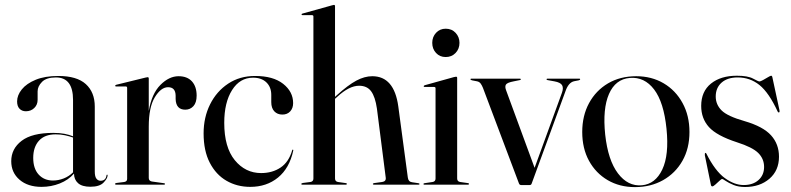

<svg xmlns="http://www.w3.org/2000/svg" viewBox="-20 -756 3240 786"><path d="M26 -96Q26 -147 68.5 -179.5Q111 -212 198 -212Q224.5 -212 244 -208.2Q263.5 -204.5 279 -198V-347Q279 -439 209 -439Q170 -439 152 -420.8Q134 -402.5 134 -382V-347.5Q134 -327 120.2 -313.8Q106.5 -300.5 86 -300.5Q70 -300.5 60 -310.8Q50 -321 50 -341Q50 -366 69.2 -390Q88.5 -414 126.2 -429.5Q164 -445 219 -445Q294.5 -445 331.2 -411.8Q368 -378.5 368 -319.5V-54Q368 -33 374.8 -24.5Q381.5 -16 391.5 -16Q413 -16 416 -38Q416.5 -41 418.5 -41Q420.5 -41 420.5 -38Q420.5 -26 404.2 -8.8Q388 8.5 350 8.5Q316 8.5 299.5 -6.2Q283 -21 283 -45.5Q260 -19 224.8 -5Q189.5 9 150 9Q94 9 60 -20.2Q26 -49.5 26 -96ZM116 -109.5Q116 -66 138.2 -41.5Q160.5 -17 197 -17Q219 -17 240.8 -25.5Q262.5 -34 279 -50.5V-193Q263.5 -198.5 246 -202.2Q228.5 -206 208 -206Q163 -206 139.5 -180Q116 -154 116 -109.5Z M589 -434.5V-301.5Q601 -372.5 636.5 -408.2Q672 -444 711 -444Q746.5 -444 765.8 -422.8Q785 -401.5 785 -364.5Q785 -336 771.8 -321.5Q758.5 -307 738.5 -307Q700.5 -307 699 -350.5V-364.5Q698.5 -399 668 -399Q639 -399 614 -358.2Q589 -317.5 589 -237.5V-27.5Q589 -15.5 601.5 -13L651 -6Q655.5 -5.5 655.5 -3Q655.5 0 651 0H455.5Q451 0 451 -3Q451 -6 457 -7L488.5 -11Q500.5 -13 500.5 -23.5V-396Q500.5 -402 495 -402H455Q451.5 -402 451.5 -405Q451.5 -407.5 456 -409L576 -438.5Q582 -440 584.5 -440Q589 -440 589 -434.5Z M1180 -334Q1180 -313 1168 -300Q1156 -287 1136 -287Q1115.5 -287 1103 -300.2Q1090.5 -313.5 1090.5 -338V-367.5Q1090.5 -399.5 1070.5 -418.8Q1050.5 -438 1016 -438Q962 -438 930 -387.2Q898 -336.5 898 -253Q898 -153 941.2 -100.2Q984.5 -47.5 1049 -47.5Q1095 -47.5 1128.8 -70.2Q1162.5 -93 1176 -140.5Q1176.5 -143.5 1179 -143.5Q1181.5 -143 1180.5 -139.5Q1165 -67.5 1118.2 -29.2Q1071.5 9 1004.5 9Q950.5 9 907.2 -16Q864 -41 838.8 -89.8Q813.5 -138.5 813.5 -210Q813.5 -275.5 840 -328.8Q866.5 -382 914 -413.5Q961.5 -445 1024 -445Q1098.5 -445 1139.2 -412.8Q1180 -380.5 1180 -334Z M1351.5 -730.5V-359.5L1357.5 -365Q1405 -408 1438.8 -426Q1472.5 -444 1504 -444Q1593.5 -444 1610.5 -320.5L1649.5 -29.5Q1651.5 -12 1666.5 -10L1693 -6Q1697.5 -5 1697.5 -3Q1697.5 0 1693.5 0H1511Q1506.5 0 1506.5 -3Q1506.5 -5.5 1512 -6.5L1544.5 -11Q1561.5 -13.5 1559 -29.5L1523 -311.5Q1516 -360 1499.2 -382.5Q1482.5 -405 1450 -405Q1409.5 -405 1361 -360L1351.5 -351.5V-25.5Q1351.5 -13 1363.5 -11L1395 -6.5Q1400 -6 1400 -3Q1400 0 1396 0H1216.5Q1213.5 0 1213.5 -3Q1213.5 -5.5 1220 -7L1251 -11Q1263 -13 1263 -25V-688.5Q1263 -694 1257 -694H1218Q1214.5 -694 1214.5 -697Q1214.5 -699.5 1218.5 -700.5L1338.5 -734Q1344.5 -736 1347 -736Q1351.5 -736 1351.5 -730.5Z M1804.5 -522.5Q1780.5 -522.5 1765 -539.2Q1749.5 -556 1749.5 -580.5Q1749.5 -605 1765.2 -621.8Q1781 -638.5 1804.5 -638.5Q1829.5 -638.5 1845.2 -621.5Q1861 -604.5 1861 -580.5Q1861 -556 1845 -539.2Q1829 -522.5 1804.5 -522.5ZM1851.5 -437V-25.5Q1851.5 -13 1863.5 -11L1895 -6.5Q1900 -6 1900 -3Q1900 0 1896 0H1716.5Q1713.5 0 1713.5 -3Q1713.5 -5 1717.5 -6L1751 -11Q1763 -13 1763 -25V-394.5Q1763 -400 1757 -400H1718Q1714.5 -400 1714.5 -403Q1714.5 -405 1718.5 -407L1838.5 -440.5Q1844.5 -442 1847 -442Q1851.5 -442 1851.5 -437Z M2148.5 1.5H2113.5Q2107 1.5 2104.5 -5L1957 -396.5Q1953 -406.5 1947.8 -413.8Q1942.5 -421 1933.5 -423L1913 -427Q1906 -428.5 1906 -431.5Q1906 -434 1909.5 -434H2108.5Q2112 -434 2112 -431.5Q2112 -428.5 2107.5 -428L2083 -423Q2056.5 -418 2051.2 -409.8Q2046 -401.5 2052 -386L2168.5 -69L2280.5 -376.5Q2287.5 -396 2281 -407.2Q2274.5 -418.5 2249.5 -423L2222 -428Q2217.5 -428.5 2217.5 -431.5Q2217.5 -434 2221 -434H2352Q2355 -434 2355 -431.5Q2355 -428.5 2348.5 -427L2330.5 -423.5Q2307 -418.5 2294.5 -381.5L2156.5 -4.5Q2154.5 1.5 2148.5 1.5Z M2584.5 -444Q2647.5 -444 2696.8 -415Q2746 -386 2774.2 -334.2Q2802.5 -282.5 2802.5 -215.5Q2802.5 -148.5 2773.8 -97.8Q2745 -47 2694.5 -18.5Q2644 10 2579.5 10Q2516.5 10 2467.8 -18.5Q2419 -47 2391.2 -97.8Q2363.5 -148.5 2363.5 -215.5Q2363.5 -282.5 2391.5 -334Q2419.5 -385.5 2469.2 -414.8Q2519 -444 2584.5 -444ZM2607.5 2.5Q2663 -2.5 2691.2 -62Q2719.5 -121.5 2708.5 -229Q2697.5 -337.5 2657.8 -389.8Q2618 -442 2558.5 -437Q2499.5 -432 2473 -371.2Q2446.5 -310.5 2457.5 -205Q2469 -100 2509.8 -46.2Q2550.5 7.5 2607.5 2.5Z M3024 1.5Q3062.5 1.5 3085.2 -19Q3108 -39.5 3108 -72.5Q3108 -106 3084 -129.8Q3060 -153.5 2997 -173.5Q2914 -200.5 2882.2 -235.8Q2850.5 -271 2850.5 -322.5Q2850.5 -381.5 2890.5 -413.8Q2930.5 -446 2996.5 -446Q3041.5 -446 3063 -434.2Q3084.5 -422.5 3089 -422.5Q3093 -422.5 3103.5 -428.2Q3114 -434 3124 -440Q3134 -446 3136.5 -446Q3140.5 -446 3141.5 -441.5L3171 -304.5Q3172.5 -297.5 3169.5 -296Q3166.5 -294.5 3164 -298.5Q3128 -376.5 3089.2 -407.8Q3050.5 -439 3000 -439Q2958 -439 2934 -417.8Q2910 -396.5 2910 -361Q2910 -328 2934 -304Q2958 -280 3028.5 -260Q3104 -238 3136.5 -202Q3169 -166 3169 -114.5Q3169 -58 3129.8 -24.2Q3090.5 9.5 3030 9.5Q3003 9.5 2983 1.2Q2963 -7 2951 -15.2Q2939 -23.5 2936 -23.5Q2933.5 -23.5 2925.2 -15.8Q2917 -8 2908.5 -0.5Q2900 7 2896.5 7Q2891 7 2890 -0.5L2865.5 -120Q2864.5 -128 2867.5 -130Q2869.5 -131 2871.5 -127.5Q2907.5 -56 2947 -27.2Q2986.5 1.5 3024 1.5Z"/></svg>

Font: Fraunces144ptRegular
Style: Regular
Weight: 400
Version: Version 1.000;[0bf87f6ff]